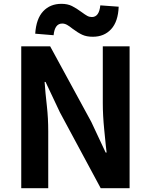

<svg xmlns="http://www.w3.org/2000/svg" viewBox="-20 -983 789 1003"><path d="M91 -741H242L457 -346L532 -186H537Q535 -208 533 -220Q532 -231 524.5 -305.5Q517 -380 517 -445V-741H657V0H506L293 -396L218 -555H213Q217 -497 225 -428Q232 -365 232 -297V0H91ZM359 -833Q343 -846 330.5 -853Q318 -860 305 -860Q266 -860 260 -799L164 -807Q169 -885 205.5 -924Q242 -963 301 -963Q333 -963 356 -951.5Q379 -940 406 -920Q425 -906 436 -900Q447 -894 460 -894Q498 -894 504 -955L600 -948Q597 -870 560.5 -830.5Q524 -791 465 -791Q432 -791 409.5 -801.5Q387 -812 359 -833Z"/></svg>

Font: Merged Yaku Han JP
Style: Bold
Weight: 700
Designer: Ryoko NISHIZUKA 西塚涼子 (kana, bopomofo & ideographs); Paul D. Hunt (Latin, Greek & Cyrillic); Sandoll Communications 산돌커뮤니
Foundry: Adobe
Version: Version 2.004